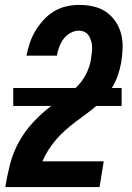

<svg xmlns="http://www.w3.org/2000/svg" viewBox="-20 -763 540 783"><path d="M2 0V-1Q9 -47 21 -93.5Q33 -140 56.5 -183Q80 -226 114.5 -263.5Q149 -301 189 -331H34V-404H288Q313 -427 329.5 -458Q346 -489 351 -521V-523Q353 -536 354.5 -548.5Q356 -561 355.5 -573Q355 -585 351.5 -596.5Q348 -608 342 -617.5Q336 -627 325 -632.5Q314 -638 302 -638Q284 -638 267 -628.5Q250 -619 239 -604Q228 -589 221.5 -571.5Q215 -554 212 -536H88Q93 -562 101.5 -587.5Q110 -613 124 -636.5Q138 -660 157 -681Q176 -702 200 -716.5Q224 -731 250.5 -737Q277 -743 303 -743Q333 -743 361.5 -736.5Q390 -730 412.5 -714.5Q435 -699 451 -675.5Q467 -652 474 -624.5Q481 -597 480 -567Q479 -537 474 -507Q469 -480 460 -454Q451 -428 436 -404H476V-331H373Q353 -314 331 -298Q309 -282 288 -266Q267 -250 246.5 -232Q226 -214 209 -194Q192 -174 177.5 -151.5Q163 -129 153 -105H403L386 0Z"/></svg>

Font: Iosevka SS18 Extrabold
Style: Italic
Weight: 800
Italic angle: -9°
Monospace: yes
Designer: Belleve Invis
Foundry: Belleve Invis
Version: Version 25.1.1; ttfautohint (v1.8.4)